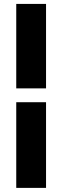

<svg xmlns="http://www.w3.org/2000/svg" viewBox="-20 -730 310 957"><path d="M209.5 -710.5V-289.5H61V-710.5ZM209.5 -220.5V206.5H61V-220.5Z"/></svg>

Font: Anek Malayalam Medium ExtraBold
Style: Regular
Weight: 800
Version: Version 1.003